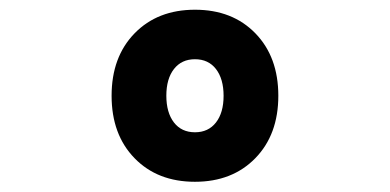

<svg xmlns="http://www.w3.org/2000/svg" viewBox="-20 -838 790 389"><path d="M206.1 -644Q206.1 -722.7 252.7 -770.5Q299.3 -818.3 375.1 -818.3Q451 -818.3 497.5 -770.4Q543.9 -722.6 543.9 -644Q543.9 -565.3 497.3 -517.5Q450.7 -469.7 374.9 -469.7Q299 -469.7 252.5 -517.6Q206.1 -565.4 206.1 -644ZM433 -643.9Q433 -678.1 417.6 -698.1Q402.2 -718 375 -718Q347.9 -718 332.4 -698.1Q317 -678.3 317 -644.1Q317 -609.9 332.4 -589.9Q347.8 -570 375 -570Q402.1 -570 417.6 -589.9Q433 -609.7 433 -643.9Z"/></svg>

Font: Martian Mono VF sWd Rg
Style: Regular
Weight: 400
Width: 6
Monospace: yes
Designer: Roman Shamin
Foundry: Evil Martians
Version: Version 1.100